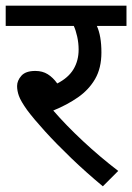

<svg xmlns="http://www.w3.org/2000/svg" viewBox="-20 -642 464 674"><path d="M395 -42 341 12Q282 -37 230 -87Q178 -137 138 -181Q98 -225 75 -256Q53 -287 46.5 -305Q40 -323 40 -340Q40 -359 55 -376Q70 -393 104 -393Q129 -393 147.5 -381.5Q166 -370 181 -349Q220 -369 238 -399Q256 -429 256 -468Q256 -491 251 -513.5Q246 -536 239 -551H0V-622H424V-551H320Q336 -516 336 -458Q336 -403 314 -365Q292 -327 254 -300.5Q216 -274 167 -254Q212 -202 271.5 -146.5Q331 -91 395 -42Z"/></svg>

Font: Noto Sans Living
Style: Regular
Weight: 400
Designer: Monotype Design Team
Foundry: Monotype Imaging Inc.
Version: Version 2.013; ttfautohint (v1.8.4.7-5d5b)